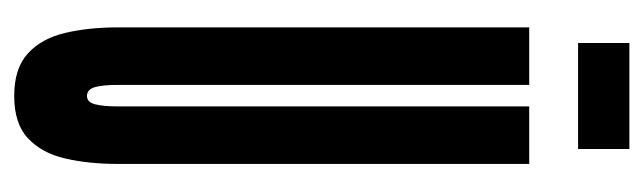

<svg xmlns="http://www.w3.org/2000/svg" viewBox="-346 -574 928 277"><g transform="rotate(90 118.5 -436.0)"><path d="M119 8Q79 8 57.5 -11.8Q36 -31.5 28 -65.5Q20 -99.5 20 -141V-735H103V-141Q103 -120 106.2 -108.5Q109.5 -97 119 -97Q128 -97 131 -108.8Q134 -120.5 134 -141V-735H217V-141Q217 -99.5 209.2 -65.8Q201.5 -32 180.2 -12Q159 8 119 8ZM42.5 -805.5V-879.5H195.5V-805.5Z"/></g></svg>

Font: League Gothic Condensed
Style: Regular
Weight: 400
Width: 3
Designer: The League of Moveable Type
Version: Version 2.001